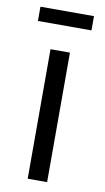

<svg xmlns="http://www.w3.org/2000/svg" viewBox="-78 -691 398 730"><g transform="rotate(10 121.0 -326.0)"><path d="M83.3 0V-500H158.3V0ZM17.5 -597.5V-652.5H224.2V-597.5Z"/></g></svg>

Font: Funnel Sans Light
Style: Regular
Weight: 300
Designer: NORD ID, Kristian Moeller
Foundry: Dicotype
Version: Version 1.000